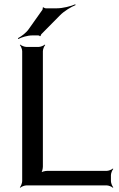

<svg xmlns="http://www.w3.org/2000/svg" viewBox="-20 -869 560 900"><path d="M500 -20V-48C500 -57 506 -72 511 -77L509 -79C504 -74 489 -68 480 -68H201C192 -68 175 -64 170 -59L172 -57C177 -62 181 -79 181 -88V-629C181 -638 187 -653 192 -658L190 -660C185 -655 170 -649 161 -649H104C95 -649 80 -655 75 -660L73 -658C78 -653 84 -638 84 -629V-20C84 -11 78 4 73 9L75 11C80 6 95 0 104 0H480C489 0 504 6 509 11L511 9C506 4 500 -11 500 -20ZM245 -830H194C191 -830 185 -833 184 -835L180 -833C181 -831 180 -824 178 -822L115 -733C103 -715 78 -697 64 -690L66 -686C80 -694 109 -703 131 -703H160C162 -703 167 -701 167 -699L171 -701C170 -702 172 -707 174 -709L260 -796C280 -817 314 -837 334 -845L333 -849C313 -840 275 -830 245 -830Z"/></svg>

Font: Gamestation Storm
Style: Regular
Weight: 400
Designer: Jonas Hecksher
Foundry: Jonas Hecksher, Playtypeª, e-types AS
Version: Version 1.003